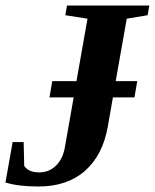

<svg xmlns="http://www.w3.org/2000/svg" viewBox="-22 -675 568 705"><path d="M299.3 -606.4 217.8 -619.1 224.1 -654.8H526.4L520 -619.1L443.4 -606.4L402.8 -377H481.9L471.7 -317.4H392.6L374 -210.9Q355.5 -105.5 290.3 -47.9Q225.1 9.8 119.1 9.8Q44.9 9.8 -2 -4.9L24.4 -153.3H64.9L66.9 -65.9Q82.5 -42 122.1 -42Q158.2 -42 183.6 -66.9Q209 -91.8 216.3 -134.8L248.5 -317.4H159.7L169.9 -377H258.8Z"/></svg>

Font: Liberation Serif
Style: Bold Italic
Weight: 700
Italic angle: -16.333°
Designer: Steve Matteson
Foundry: Ascender Corporation
Version: Version 2.1.5